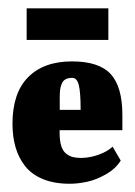

<svg xmlns="http://www.w3.org/2000/svg" viewBox="-20 -439 327 466"><path d="M44.7 -342H243V-418.7H44.7ZM175.7 -172.3H125V-200.3Q125 -212.3 125.8 -220.2Q126.7 -228 129.7 -235.5Q132.7 -243 139 -246.5Q145.3 -250 155.3 -250Q167 -250 171.3 -232.3Q175.7 -214.7 175.7 -172.3ZM149 7Q169 7 191 2.3Q213 -2.3 236.8 -15.8Q260.7 -29.3 273 -49.3L253.3 -83Q244 -74.3 230.2 -68Q216.3 -61.7 202.8 -58.7Q189.3 -55.7 177.7 -55.7Q165.7 -55.7 157.3 -57.7Q149 -59.7 141 -65.7Q133 -71.7 128.8 -84.3Q124.7 -97 124.7 -116.7V-123H277V-160Q277 -228.3 248.7 -259.2Q220.3 -290 154.7 -290Q86.3 -290 48.3 -251.7Q10.3 -213.3 10.3 -138.7Q10.3 -107.3 17.7 -81.8Q25 -56.3 40.8 -36Q56.7 -15.7 84.2 -4.3Q111.7 7 149 7Z"/></svg>

Font: Jomhuria
Style: Regular
Weight: 400
Designer: Arabic design by Kourosh Beigpour, Latin design by Eben Sorkin, engineering by Lasse Fister and Khaled Hosney
Version: Version 1.0000